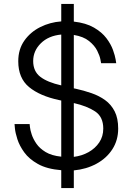

<svg xmlns="http://www.w3.org/2000/svg" viewBox="-20 -858 675 978"><path d="M292 100V9Q219 3 173.5 -22.5Q128 -48 103.5 -82Q79 -116 68.5 -149Q58 -182 56 -204Q54 -226 54 -226H131Q131 -226 132.5 -211Q134 -196 141.5 -173Q149 -150 165.5 -126Q182 -102 212.5 -83.5Q243 -65 292 -60V-346L282 -348Q183 -369 128 -414.5Q73 -460 73 -546Q73 -607 104 -651Q135 -695 185 -720Q235 -745 292 -749V-838H356V-748Q418 -741 458.5 -717.5Q499 -694 522 -663.5Q545 -633 555.5 -603.5Q566 -574 569 -555Q572 -536 572 -536H495Q495 -536 491.5 -555Q488 -574 475 -600Q462 -626 433.5 -649Q405 -672 356 -680V-408L366 -406Q407 -397 446 -383.5Q485 -370 515.5 -348Q546 -326 564 -291Q582 -256 582 -203Q582 -144 552.5 -98Q523 -52 471.5 -24Q420 4 356 10V100ZM149 -547Q149 -495 185 -467Q221 -439 292 -423V-682Q227 -676 188 -637.5Q149 -599 149 -547ZM506 -203Q506 -263 464.5 -290.5Q423 -318 356 -333V-59Q397 -64 431 -83Q465 -102 485.5 -132.5Q506 -163 506 -203Z"/></svg>

Font: Be Vietnam Pro Light
Style: Regular
Weight: 300
Designer: Lam Bao, Tony Le, Vietanh Nguyen
Foundry: Yellow Type Foundry
Version: Version 1.002; ttfautohint (v1.8.3)